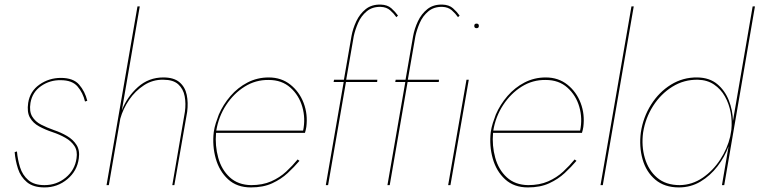

<svg xmlns="http://www.w3.org/2000/svg" viewBox="-20 -808 3315 838"><path d="M54 -147 44 -144Q47 -107 58.5 -71.5Q70 -36 97.5 -13Q125 10 174 10Q231 10 274 -26Q317 -62 324 -117Q329 -152 314 -175.5Q299 -199 272.5 -214.5Q246 -230 216 -240Q185 -251 159.5 -264Q134 -277 120.5 -299.5Q107 -322 113 -359Q121 -406 159.5 -432.5Q198 -459 245 -458Q295 -458 318.5 -430.5Q342 -403 351 -365L361 -368Q351 -409 325.5 -438.5Q300 -468 246 -468Q194 -468 152.5 -439Q111 -410 103 -359Q97 -319 110.5 -295Q124 -271 150.5 -256.5Q177 -242 210 -231Q240 -221 265.5 -206.5Q291 -192 305 -170.5Q319 -149 314 -117Q307 -66 267 -33Q227 0 174 0Q129 0 103.5 -22Q78 -44 67.5 -78Q57 -112 54 -147Z M787 -320 732 0H741L797 -320Q802 -360 795 -394Q788 -428 763.5 -449Q739 -470 693 -470Q629 -470 582 -428Q535 -386 512 -327L590 -780H580L445 0H455L505 -290Q517 -333 543.5 -372Q570 -411 608.5 -436Q647 -461 693 -460Q736 -460 758 -440Q780 -420 786 -388Q792 -356 787 -320Z M924 -238Q934 -299 967 -349.5Q1000 -400 1048 -430Q1096 -460 1153 -459Q1210 -459 1247.5 -425.5Q1285 -392 1299.5 -341.5Q1314 -291 1303 -238ZM923 -228H1311Q1313 -234 1314.5 -241Q1316 -248 1317 -254Q1324 -309 1305.5 -358Q1287 -407 1247.5 -438.5Q1208 -470 1153 -470Q1103 -470 1060.5 -448Q1018 -426 986 -389Q954 -352 935 -308Q928 -290 922 -271Q916 -252 913 -232Q906 -172 921.5 -116.5Q937 -61 975.5 -25.5Q1014 10 1075 10Q1129 10 1168 -8Q1207 -26 1235.5 -52.5Q1264 -79 1287 -106L1279 -112Q1257 -85 1229 -59Q1201 -33 1163.5 -16.5Q1126 0 1076 0Q1019 -1 983 -34Q947 -67 932.5 -119.5Q918 -172 923 -228Z M1710 -733 1717 -740Q1705 -757 1688 -772Q1671 -787 1642 -788Q1602 -789 1576 -768Q1550 -747 1535 -715Q1520 -683 1514 -650L1481 -460H1438L1436 -450H1480L1402 0H1412L1490 -450H1626L1627 -460H1491L1524 -650Q1530 -678 1543 -708Q1556 -738 1580.5 -758.5Q1605 -779 1642 -778Q1667 -777 1683 -763Q1699 -749 1710 -733Z M1979 -733 1986 -740Q1974 -757 1957 -772Q1940 -787 1911 -788Q1871 -789 1845 -768Q1819 -747 1804 -715Q1789 -683 1783 -650L1750 -460H1707L1705 -450H1749L1671 0H1681L1759 -450H1895L1896 -460H1760L1793 -650Q1799 -678 1812 -708Q1825 -738 1849.5 -758.5Q1874 -779 1911 -778Q1936 -777 1952 -763Q1968 -749 1979 -733Z M2050 -695Q2050 -685 2060 -685Q2070 -685 2070 -695Q2070 -705 2060 -705Q2050 -705 2050 -695ZM2016 -460 1936 0H1946L2026 -460Z M2133 -238Q2143 -299 2176 -349.5Q2209 -400 2257 -430Q2305 -460 2362 -459Q2419 -459 2456.5 -425.5Q2494 -392 2508.5 -341.5Q2523 -291 2512 -238ZM2132 -228H2520Q2522 -234 2523.5 -241Q2525 -248 2526 -254Q2533 -309 2514.5 -358Q2496 -407 2456.5 -438.5Q2417 -470 2362 -470Q2312 -470 2269.5 -448Q2227 -426 2195 -389Q2163 -352 2144 -308Q2137 -290 2131 -271Q2125 -252 2122 -232Q2115 -172 2130.5 -116.5Q2146 -61 2184.5 -25.5Q2223 10 2284 10Q2338 10 2377 -8Q2416 -26 2444.5 -52.5Q2473 -79 2496 -106L2488 -112Q2466 -85 2438 -59Q2410 -33 2372.5 -16.5Q2335 0 2285 0Q2228 -1 2192 -34Q2156 -67 2141.5 -119.5Q2127 -172 2132 -228Z M2736 -780 2601 0H2611L2746 -780Z M2777 -230Q2769 -168 2784.5 -113Q2800 -58 2840 -24Q2880 10 2943 10Q2995 10 3037.5 -15.5Q3080 -41 3111.5 -82Q3143 -123 3160 -170L3131 0H3141L3275 -780H3265L3179 -280Q3178 -327 3161 -370Q3144 -413 3110.5 -441Q3077 -469 3024 -470Q2961 -471 2908.5 -438.5Q2856 -406 2821.5 -351Q2787 -296 2777 -230ZM2787 -230Q2797 -293 2830.5 -345.5Q2864 -398 2914.5 -429.5Q2965 -461 3026 -460Q3067 -459 3096.5 -439Q3126 -419 3144 -387Q3162 -355 3169 -317Q3176 -279 3172 -241L3167 -212Q3155 -160 3123.5 -111.5Q3092 -63 3046.5 -32Q3001 -1 2947 0Q2886 0 2848 -32.5Q2810 -65 2794.5 -118Q2779 -171 2787 -230Z"/></svg>

Font: Jost* 200 Hairline Italic
Style: Italic
Weight: 100
Italic angle: -10°
Version: Version 3.200; ttfautohint (v0.97) -l 8 -r 50 -G 200 -x 14 -